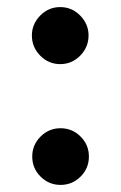

<svg xmlns="http://www.w3.org/2000/svg" viewBox="-20 -521 341 542"><path d="M150 -340Q117 -340 93.5 -364Q70 -388 70 -421Q70 -453 93.5 -477Q117 -501 150 -501Q183 -501 206.5 -477Q230 -453 230 -421Q230 -388 206.5 -364Q183 -340 150 -340ZM151 1Q118 1 94.5 -22.5Q71 -46 71 -79Q71 -112 94.5 -135.5Q118 -159 151 -159Q184 -159 207.5 -135.5Q231 -112 231 -79Q231 -46 207.5 -22.5Q184 1 151 1Z"/></svg>

Font: Figtree Light
Style: Bold
Weight: 700
Version: Version 2.002